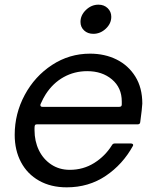

<svg xmlns="http://www.w3.org/2000/svg" viewBox="-20 -793 669 823"><path d="M43 -215Q43 -306 86 -386Q129 -466 203 -514.5Q277 -563 366 -563Q429 -563 479.5 -538Q530 -513 560 -465Q590 -417 590 -349Q589 -327 581 -269Q580 -260 570 -260H139Q131 -260 129.5 -255.5Q128 -251 128 -244.5Q128 -238 128 -235Q128 -188 146.5 -149.5Q165 -111 199.5 -88Q234 -65 279 -65Q337 -65 384 -94.5Q431 -124 460 -171Q464 -178 472 -178H541Q547 -178 549.5 -175Q552 -172 550 -168Q506 -88 433 -39Q360 10 266 10Q198 10 147.5 -18.5Q97 -47 70 -98Q43 -149 43 -215ZM491 -335Q502 -335 502 -345V-358Q502 -417 460 -452.5Q418 -488 354 -488Q299 -488 253 -462.5Q207 -437 176 -389Q166 -374 154 -347L153 -343Q153 -335 162 -335ZM325 -699Q325 -728 348.5 -750.5Q372 -773 402 -773Q426 -773 441.5 -758Q457 -743 457 -721Q457 -692 433.5 -670Q410 -648 380 -648Q356 -648 340.5 -662.5Q325 -677 325 -699Z"/></svg>

Font: Open Sauce Two
Style: Italic
Weight: 400
Italic angle: -10°
Designer: Alfredo Marco Pradil
Foundry: Creative Sauce Fz LLC
Version: Version 1.477